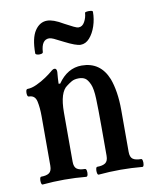

<svg xmlns="http://www.w3.org/2000/svg" viewBox="-75 -685 592 746"><g transform="rotate(-10 221.5 -312.0)"><path d="M33 4Q29 4 27.5 -4Q26 -12 27.5 -19.5Q29 -27 33 -27Q54 -27 64.5 -34.5Q75 -42 75 -63V-258Q75 -292 69.5 -317Q64 -342 40 -342Q35 -342 33.5 -349.5Q32 -357 33.5 -364.5Q35 -372 40 -372Q56 -372 76.5 -381.5Q97 -391 114.5 -403Q132 -415 140 -422Q150 -431 156 -431Q165 -431 165 -417Q164 -409 163 -392.5Q162 -376 162 -371L168 -370Q206 -425 262 -425Q336 -425 365 -353Q374 -329 379 -297.5Q384 -266 384 -228V-63Q384 -42 394.5 -34.5Q405 -27 427 -27Q431 -27 432.5 -19.5Q434 -12 432.5 -4Q431 4 427 4Q405 2 383.5 1Q362 0 341 0Q319 0 297.5 1Q276 2 254 4Q250 4 248.5 -4Q247 -12 248.5 -19.5Q250 -27 254 -27Q275 -27 286 -34.5Q297 -42 297 -63V-176Q297 -249 295.5 -288.5Q294 -328 286 -346Q277 -366 267 -372Q257 -378 243 -378Q225 -378 214 -371.5Q203 -365 194 -358Q179 -348 171 -323Q163 -298 163 -256V-63Q163 -42 173.5 -34.5Q184 -27 205 -27Q210 -27 211.5 -19.5Q213 -12 211.5 -4Q210 4 205 4Q184 2 163 1Q142 0 119 0Q97 0 76 1Q55 2 33 4ZM273 -505Q255 -505 210 -528Q185 -541 174 -546Q163 -551 156 -551Q126 -551 123 -503Q123 -498 115 -496.5Q107 -495 100 -497Q93 -499 93 -503Q93 -563 112 -591.5Q131 -620 160 -620Q172 -620 187.5 -614.5Q203 -609 225 -596Q246 -585 258 -579Q270 -573 277 -573Q292 -573 301 -589.5Q310 -606 311 -624Q311 -627 318.5 -628Q326 -629 334 -628Q342 -627 342 -623Q342 -594 333 -567Q324 -540 308.5 -522.5Q293 -505 273 -505Z"/></g></svg>

Font: Junicode Two Beta Condensed Medium
Style: Regular
Weight: 500
Width: 3
Designer: Peter S. Baker
Foundry: Briery Creek Software
Version: Version 1.053; ttfautohint (v1.8.4)